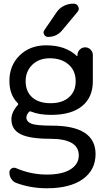

<svg xmlns="http://www.w3.org/2000/svg" viewBox="-20 -800 559 1027"><path d="M117.2 -365.2Q117.2 -310.5 152.3 -279.3Q187.5 -248 251 -248Q313.5 -248 349.1 -279.8Q384.8 -311.5 384.8 -365.2Q384.8 -421.9 346.7 -455.1Q308.6 -488.3 246.1 -488.3Q188.5 -488.3 152.8 -453.6Q117.2 -418.9 117.2 -365.2ZM230.5 133.8Q312.5 133.8 356.9 106Q401.4 78.1 401.4 31.2Q401.4 -57.6 249 -57.6Q138.7 -57.6 89.8 -82.5Q41 -107.4 41 -162.1Q41 -200.2 75.2 -238.3Q80.1 -244.1 74.2 -249Q30.3 -293 30.3 -367.2Q30.3 -450.2 85.4 -503.9Q140.6 -557.6 226.6 -557.6Q330.1 -557.6 390.6 -501Q391.6 -500 393.1 -500.5Q394.5 -501 394.5 -502.9V-505.9Q394.5 -522.5 406.7 -534.7Q418.9 -546.9 435.5 -546.9Q452.1 -546.9 464.4 -534.7Q476.6 -522.5 476.6 -505.9V-365.2Q476.6 -279.3 418.9 -232.4Q361.3 -185.5 252.9 -185.5Q189.5 -185.5 146.5 -203.1Q139.6 -206.1 134.8 -201.2Q121.1 -185.5 121.1 -171.9Q121.1 -149.4 147.5 -138.7Q173.8 -127.9 257.8 -127.9Q490.2 -127.9 491.2 23.4Q491.2 109.4 422.9 158.2Q354.5 207 230.5 207Q143.6 207 67.4 178.7Q50.8 172.9 40.5 157.2Q30.3 141.6 30.3 123Q30.3 108.4 42 101.1Q53.7 93.8 66.4 99.6Q145.5 133.8 230.5 133.8ZM374 -780.3Q391.6 -780.3 398.4 -764.6Q401.4 -758.8 401.4 -752.9Q401.4 -744.1 394.5 -736.3L311.5 -636.7Q282.2 -602.5 237.3 -602.5Q222.7 -602.5 215.8 -615.2Q212.9 -621.1 212.9 -627Q212.9 -632.8 217.8 -639.6L281.2 -732.4Q295.9 -754.9 319.8 -767.6Q343.8 -780.3 371.1 -780.3Z"/></svg>

Font: Gen Jyuu Gothic P Regular
Style: Regular
Weight: 400
Designer: [Source Han Sans]
Ryoko NISHIZUKA  (kana & ideographs); Paul D. Hunt (Latin, Greek & Cyrillic); Wenlong ZHANG  (bopomofo
Version: Version 1.002.20150607